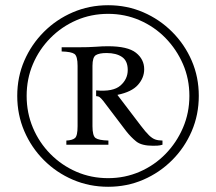

<svg xmlns="http://www.w3.org/2000/svg" viewBox="-20 -700 827 735"><path d="M394 15Q322 15 259 -12Q196 -39 148 -87Q100 -135 73 -198Q46 -261 46 -333Q46 -405 73 -467.5Q100 -530 148 -578Q196 -626 259 -653Q322 -680 394 -680Q466 -680 528.5 -653Q591 -626 639 -578Q687 -530 714 -467.5Q741 -405 741 -333Q741 -261 714 -198Q687 -135 639 -87Q591 -39 528.5 -12Q466 15 394 15ZM394 -18Q458 -18 514.5 -42.5Q571 -67 613.5 -110.5Q656 -154 680.5 -211Q705 -268 705 -333Q705 -398 680.5 -454.5Q656 -511 613.5 -554.5Q571 -598 514.5 -622.5Q458 -647 394 -647Q329 -647 272.5 -622.5Q216 -598 173 -554.5Q130 -511 106 -454.5Q82 -398 82 -333Q82 -268 106 -211Q130 -154 173 -110.5Q216 -67 272.5 -42.5Q329 -18 394 -18ZM566 -142Q522 -142 501.5 -158.5Q481 -175 463 -198L375 -314Q367 -324 361.5 -328Q356 -332 348 -332V-354Q413 -348 441 -372.5Q469 -397 469 -432Q469 -467 447 -482Q425 -497 388 -497Q360 -497 347 -489Q334 -481 334 -448V-217Q334 -180 346 -171.5Q358 -163 395 -162V-146H234V-162Q257 -163 267 -171.5Q277 -180 277 -217V-448Q277 -485 265 -493.5Q253 -502 216 -503V-519H277Q321 -519 346.5 -521Q372 -523 393 -523Q469 -523 500.5 -498Q532 -473 532 -435Q532 -402 508 -375Q484 -348 430 -337V-336L519 -219Q538 -194 550.5 -182Q563 -170 574.5 -166Q586 -162 602 -162V-146Q592 -143 583 -142.5Q574 -142 566 -142Z"/></svg>

Font: Bona Nova SC
Style: Regular
Weight: 400
Designer: Mateusz Machalski
Foundry: Capitalics
Version: Version 4.001; ttfautohint (v1.8.4.7-5d5b)